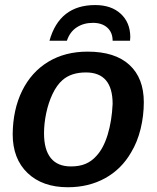

<svg xmlns="http://www.w3.org/2000/svg" viewBox="-20 -746 633 775"><path d="M560.5 -333.5Q560.5 -278.8 547.6 -225.8Q534.7 -172.9 509.3 -130.9Q470.2 -63 404.1 -26.6Q337.9 9.8 253.9 9.8Q151.4 9.8 91.3 -47.6Q31.2 -105 31.2 -204.6Q32.2 -303.7 69.3 -379.4Q106.9 -455.6 174.8 -496.6Q242.7 -537.6 333.5 -537.6Q444.3 -537.6 502.4 -484.1Q560.5 -430.7 560.5 -333.5ZM434.6 -326.7Q434.6 -453.6 326.7 -453.6Q267.6 -453.6 232.4 -422.9Q209 -402.3 192.1 -366.7Q175.3 -331.1 166.5 -289.1Q157.7 -247.1 157.7 -208Q157.7 -141.6 185.1 -107.9Q212.4 -74.2 266.1 -74.2Q300.8 -74.2 325.4 -84.7Q350.1 -95.2 368.7 -116.2Q397.5 -146.5 414.6 -202.4Q431.6 -258.3 434.6 -326.7ZM364.3 -725.6Q429.2 -725.6 467.3 -690.4Q505.4 -655.3 505.9 -597.2L504.9 -581.5H434.6Q434.6 -615.2 413.1 -634.5Q391.6 -653.8 355 -653.8Q317.4 -653.8 289.6 -635.5Q261.7 -617.2 250 -581.5H179.7Q199.7 -653.3 245.8 -689.5Q292 -725.6 364.3 -725.6Z"/></svg>

Font: Arimo SemiBold
Style: Italic
Weight: 600
Italic angle: -12°
Version: Version 1.33